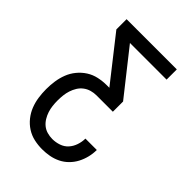

<svg xmlns="http://www.w3.org/2000/svg" viewBox="-215 -617 930 930"><g transform="rotate(45 250.0 -152.5)"><path d="M248 215Q220 215 193 209Q166 203 142.5 188Q119 173 101.5 151Q84 129 74 103.5Q64 78 60 50.5Q56 23 56 -5Q56 -33 60 -60.5Q64 -88 74 -114Q84 -140 102 -162Q120 -184 143.5 -199Q167 -214 194.5 -220Q222 -226 250 -226H268L92 -450V-520H436V-450H185L362 -226V-156H250Q232 -156 214.5 -151Q197 -146 182.5 -135Q168 -124 158.5 -108.5Q149 -93 143.5 -76Q138 -59 136 -41Q134 -23 134 -5Q134 13 136 30.5Q138 48 143.5 65Q149 82 158.5 97.5Q168 113 181.5 124Q195 135 212.5 140Q230 145 248 145Q271 145 293 137.5Q315 130 330 113.5Q345 97 352.5 74.5Q360 52 360 30H438Q438 55 432 79.5Q426 104 414.5 126Q403 148 385 166Q367 184 344.5 195Q322 206 297.5 210.5Q273 215 248 215Z"/></g></svg>

Font: Iosevka www.saffi
Style: Regular
Weight: 400
Monospace: yes
Designer: Belleve Invis
Foundry: Belleve Invis
Version: Version 22.0.2; ttfautohint (v1.8.3)